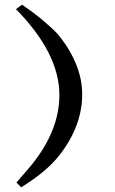

<svg xmlns="http://www.w3.org/2000/svg" viewBox="-20 -669 496 827"><path d="M334 -262.2Q334 -187.5 304.7 -116.7Q275.4 -45.9 222.2 16.1Q196.8 45.4 158.9 76.2Q121.1 106.9 71.3 137.7L50.8 117.2Q52.7 115.2 57.9 109.1Q63 103 69.8 95.2Q76.7 87.4 84.2 78.6Q91.8 69.8 98.4 62Q105 54.2 110.1 48.3Q115.2 42.5 116.7 40.5Q235.8 -107.9 235.8 -259.3Q235.8 -439.5 48.8 -629.4L74.7 -648.9Q125 -614.7 164.3 -581.8Q203.6 -548.8 229.5 -521Q279.3 -460.9 306.6 -395.3Q334 -329.6 334 -262.2Z"/></svg>

Font: XB Niloofar
Style: Bold
Weight: 700
Designer: Behnam
Foundry: Irmug
Version: Version 7.201 2008